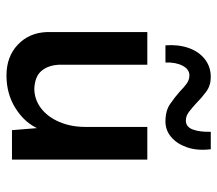

<svg xmlns="http://www.w3.org/2000/svg" viewBox="-59 -595 671 593"><g transform="rotate(90 276.5 -298.5)"><path d="M213 17Q155 17 118 -18Q81 -53 79 -108V-418H180V-144Q182 -111 199 -91Q216 -71 253 -69Q287 -69 314 -89.5Q341 -110 356.5 -146Q372 -182 372 -227V-418H473V0H382L374 -98L378 -82Q359 -39 314.5 -11Q270 17 213 17ZM355 -474Q322 -474 301 -488.5Q280 -503 262 -519Q251 -530 239 -539Q227 -548 213 -548Q194 -548 183 -527Q172 -506 173 -474H120Q117 -513 128 -545Q139 -577 162.5 -595.5Q186 -614 218 -614Q244 -614 263 -600Q282 -586 298 -570Q312 -557 325 -547Q338 -537 352 -537Q372 -537 380 -558.5Q388 -580 387 -614H441Q446 -572 435 -540.5Q424 -509 403 -491.5Q382 -474 355 -474Z"/></g></svg>

Font: Reem Kufi Fun
Style: Regular
Weight: 400
Designer: Khaled Hosny
Version: Version 1.005